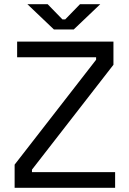

<svg xmlns="http://www.w3.org/2000/svg" viewBox="-20 -899 617 919"><path d="M50 0H531V-75H133V-87L523 -589V-700H62V-625H440V-613L50 -111ZM111 -879 238 -758H333L460 -879H363L292 -806H279L208 -879Z"/></svg>

Font: Meta Space
Style: Regular
Weight: 400
Designer: Meta Pool / Florian Karsten
Foundry: Meta Pool / Florian Karsten
Version: Version 2.000;Glyphs 3.1.1 (3137)